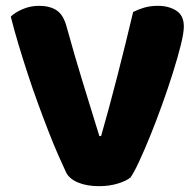

<svg xmlns="http://www.w3.org/2000/svg" viewBox="-20 -629 674 659"><path d="M320 10Q278 10 248 -2.5Q218 -15 207 -37Q196 -60 180 -96.5Q164 -133 146.5 -178Q129 -223 110.5 -273.5Q92 -324 75 -376Q58 -428 43 -478Q28 -528 17 -572Q31 -586 57.5 -597.5Q84 -609 114 -609Q151 -609 174.5 -593.5Q198 -578 209 -536Q236 -438 263.5 -348.5Q291 -259 321 -162H327Q354 -256 382.5 -367Q411 -478 437 -588Q455 -597 475.5 -603Q496 -609 522 -609Q559 -609 585 -592.5Q611 -576 611 -538Q611 -516 600.5 -474Q590 -432 573.5 -379.5Q557 -327 536.5 -270Q516 -213 495.5 -162.5Q475 -112 457 -73.5Q439 -35 428 -20Q414 -8 384.5 1Q355 10 320 10Z"/></svg>

Font: Baloo 2 Latin ExtraBold
Style: Regular
Weight: 400
Designer: Sarang Kulkarni and Ek Type
Foundry: Ek Type
Version: Version 1.001